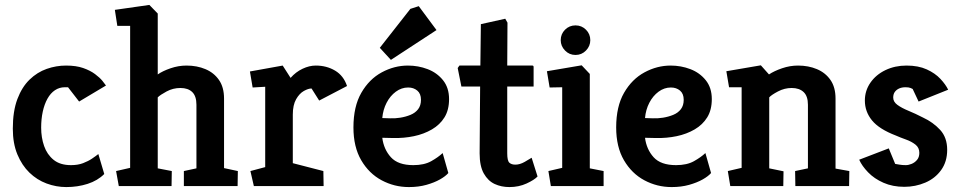

<svg xmlns="http://www.w3.org/2000/svg" viewBox="-20 -755 3897 779"><path d="M249 4Q208 4 169 -10.5Q130 -25 99.5 -54.5Q69 -84 50.5 -128.5Q32 -173 32 -233Q32 -304 50.5 -353Q69 -402 100 -432Q131 -462 169.5 -475.5Q208 -489 248 -489Q289 -489 317.5 -479Q346 -469 365.5 -454.5Q385 -440 395.5 -427Q406 -414 410 -408L301 -343L256 -401H243Q221 -401 203 -389Q185 -377 172.5 -354.5Q160 -332 153.5 -302Q147 -272 147 -237Q147 -197 159 -162.5Q171 -128 197.5 -106.5Q224 -85 268 -85Q296 -85 317 -93Q338 -101 353.5 -111.5Q369 -122 379 -130L403 -49Q376 -22 335.5 -9Q295 4 249 4Z M462 0 451 -61 508 -74V-650H456L446 -715L586 -735L620 -700V-453Q640 -467 672 -478Q704 -489 737 -489Q779 -489 813.5 -474.5Q848 -460 868.5 -430.5Q889 -401 889 -355V-73L945 -61L944 0H726V-61L777 -72V-330Q777 -365 760 -381.5Q743 -398 712 -398Q682 -398 656 -384Q630 -370 620 -360V-72L677 -61L676 0Z M1010 0 996 -61 1056 -77V-403L1005 -400L994 -465L1127 -489L1159 -439Q1180 -463 1207.5 -476Q1235 -489 1261 -489Q1305 -489 1339.5 -468.5Q1374 -448 1388 -406L1275 -347L1244 -396Q1231 -396 1213 -386Q1195 -376 1181.5 -352.5Q1168 -329 1168 -290V-93L1292 -61L1293 0Z M1639 4Q1580 4 1528.5 -23.5Q1477 -51 1445.5 -105Q1414 -159 1414 -238Q1414 -323 1446 -378.5Q1478 -434 1529 -461.5Q1580 -489 1635 -489Q1677 -489 1715 -474.5Q1753 -460 1777.5 -429.5Q1802 -399 1802 -353Q1802 -309 1783.5 -279Q1765 -249 1732.5 -230Q1700 -211 1659.5 -202.5Q1619 -194 1575 -195L1531 -196Q1537 -149 1566 -117Q1595 -85 1657 -85Q1701 -85 1729.5 -101Q1758 -117 1776 -134L1799 -53Q1788 -40 1765 -27Q1742 -14 1710 -5Q1678 4 1639 4ZM1531 -276 1562 -275Q1582 -274 1604 -277.5Q1626 -281 1645.5 -289Q1665 -297 1676.5 -312Q1688 -327 1688 -350Q1688 -375 1673 -387.5Q1658 -400 1636 -400Q1609 -400 1586 -383Q1563 -366 1548.5 -338Q1534 -310 1531 -276ZM1566 -512 1521 -561 1645 -719 1679 -730 1751 -633Z M2047 4Q2014 4 1987 -8.5Q1960 -21 1943 -51Q1926 -81 1926 -133L1928 -404H1852L1837 -479L1844 -489H1929L1931 -657L2030 -679L2039 -663L2038 -489H2140Q2145 -489 2145 -483V-404H2038V-133Q2038 -103 2046.5 -95Q2055 -87 2071 -87Q2089 -87 2108.5 -98Q2128 -109 2137 -115L2161 -39Q2148 -25 2116.5 -10.5Q2085 4 2047 4Z M2215 0 2205 -61 2261 -74V-401L2210 -400L2199 -466L2340 -490L2373 -455V-72L2429 -61V0ZM2315 -532Q2290 -532 2272.5 -550Q2255 -568 2255 -592Q2255 -617 2272.5 -634.5Q2290 -652 2315 -652Q2340 -652 2357.5 -634.5Q2375 -617 2375 -592Q2375 -568 2357.5 -550Q2340 -532 2315 -532Z M2705 4Q2646 4 2594.5 -23.5Q2543 -51 2511.5 -105Q2480 -159 2480 -238Q2480 -323 2512 -378.5Q2544 -434 2595 -461.5Q2646 -489 2701 -489Q2743 -489 2781 -474.5Q2819 -460 2843.5 -429.5Q2868 -399 2868 -353Q2868 -309 2849.5 -279Q2831 -249 2798.5 -230Q2766 -211 2725.5 -202.5Q2685 -194 2641 -195L2597 -196Q2603 -149 2632 -117Q2661 -85 2723 -85Q2767 -85 2795.5 -101Q2824 -117 2842 -134L2865 -53Q2854 -40 2831 -27Q2808 -14 2776 -5Q2744 4 2705 4ZM2597 -276 2628 -275Q2648 -274 2670 -277.5Q2692 -281 2711.5 -289Q2731 -297 2742.5 -312Q2754 -327 2754 -350Q2754 -375 2739 -387.5Q2724 -400 2702 -400Q2675 -400 2652 -383Q2629 -366 2614.5 -338Q2600 -310 2597 -276Z M2943 0 2933 -61 2989 -74V-401H2938L2927 -466L3067 -490L3100 -453Q3121 -467 3153 -478Q3185 -489 3218 -489Q3260 -489 3294.5 -474.5Q3329 -460 3349.5 -430.5Q3370 -401 3370 -355V-71L3426 -61L3425 0H3207L3206 -61L3258 -72V-330Q3258 -365 3240.5 -381.5Q3223 -398 3192 -398Q3163 -398 3136.5 -384Q3110 -370 3101 -360V-72L3159 -60L3158 0Z M3649 3Q3602 3 3564.5 -13.5Q3527 -30 3502 -56Q3477 -82 3466 -107L3586 -153L3612 -90Q3618 -89 3629.5 -87Q3641 -85 3655 -85Q3666 -85 3678.5 -90Q3691 -95 3700.5 -106Q3710 -117 3710 -135Q3710 -156 3694 -168.5Q3678 -181 3655.5 -189Q3633 -197 3615 -205Q3547 -231 3518 -266.5Q3489 -302 3489 -347Q3489 -387 3511.5 -419.5Q3534 -452 3572.5 -470.5Q3611 -489 3658 -489Q3706 -489 3740 -473.5Q3774 -458 3795.5 -435Q3817 -412 3827 -391L3707 -343L3683 -394Q3682 -395 3674.5 -398Q3667 -401 3654 -401Q3639 -401 3628 -396Q3617 -391 3610.5 -382Q3604 -373 3604 -359Q3604 -342 3621 -329.5Q3638 -317 3666 -305.5Q3694 -294 3725 -278Q3766 -259 3794.5 -228Q3823 -197 3823 -147Q3823 -99 3798.5 -65Q3774 -31 3734 -14Q3694 3 3649 3Z"/></svg>

Font: Kreon Light SemiBold
Style: Regular
Weight: 600
Version: Version 2.002